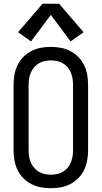

<svg xmlns="http://www.w3.org/2000/svg" viewBox="-20 -992 540 1020"><path d="M250 8Q277 8 303.5 3Q330 -2 354 -14.5Q378 -27 397 -46.5Q416 -66 427.5 -90.5Q439 -115 443.5 -141.5Q448 -168 448 -195V-540Q448 -567 443.5 -593.5Q439 -620 427.5 -644.5Q416 -669 397 -688.5Q378 -708 354 -720.5Q330 -733 303.5 -738Q277 -743 250 -743Q223 -743 196.5 -738Q170 -733 146 -720.5Q122 -708 103 -688.5Q84 -669 72.5 -644.5Q61 -620 56.5 -593.5Q52 -567 52 -540V-195Q52 -168 56.5 -141.5Q61 -115 72.5 -90.5Q84 -66 103 -46.5Q122 -27 146 -14.5Q170 -2 196.5 3Q223 8 250 8ZM250 -64Q233 -64 216.5 -67.5Q200 -71 186 -79.5Q172 -88 161 -101Q150 -114 143.5 -129.5Q137 -145 134.5 -161.5Q132 -178 132 -195V-540Q132 -557 134.5 -573.5Q137 -590 143.5 -605.5Q150 -621 161 -634Q172 -647 186 -655.5Q200 -664 216.5 -667.5Q233 -671 250 -671Q267 -671 283.5 -667.5Q300 -664 314.5 -655.5Q329 -647 339.5 -634Q350 -621 356.5 -605.5Q363 -590 365.5 -573.5Q368 -557 368 -540V-195Q368 -178 365.5 -161.5Q363 -145 356.5 -129.5Q350 -114 339.5 -101Q329 -88 314.5 -79.5Q300 -71 283.5 -67.5Q267 -64 250 -64ZM145 -772 250 -913 355 -772 424 -821 294 -972H206L76 -821Z"/></svg>

Font: Iosevka SS09
Style: Regular
Weight: 400
Monospace: yes
Designer: Belleve Invis
Foundry: Belleve Invis
Version: Version 5.2.1; ttfautohint (v1.8.3)